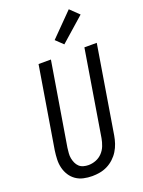

<svg xmlns="http://www.w3.org/2000/svg" viewBox="-180 -1063 861 1153"><g transform="rotate(-20 250.5 -487.0)"><path d="M203 8Q175 8 148 2Q121 -4 99.5 -19Q78 -34 64 -56Q50 -78 43.5 -104Q37 -130 38 -158Q39 -186 43 -214L129 -735H208L120 -203Q118 -186 116.5 -169.5Q115 -153 118 -137Q121 -121 127.5 -106.5Q134 -92 145 -81.5Q156 -71 172 -66.5Q188 -62 204 -62Q228 -62 251.5 -71Q275 -80 292.5 -98.5Q310 -117 319 -140.5Q328 -164 332 -187L422 -735H501L409 -176Q405 -152 397 -128Q389 -104 375.5 -82Q362 -60 342.5 -42Q323 -24 300 -12.5Q277 -1 252 3.5Q227 8 203 8ZM315 -793 269 -837 412 -982 468 -928Z"/></g></svg>

Font: Iosevka SS18
Style: Italic
Weight: 400
Italic angle: -9°
Monospace: yes
Designer: Belleve Invis
Foundry: Belleve Invis
Version: Version 25.1.1; ttfautohint (v1.8.4)